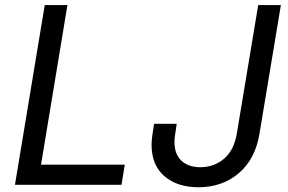

<svg xmlns="http://www.w3.org/2000/svg" viewBox="-20 -748 1165 777"><path d="M40.5 0 161.1 -727.5H252.9L146 -81.5H484.9L471.7 0ZM782.7 9.8Q697.8 9.8 645.5 -34.9Q593.3 -79.6 593.3 -162.6Q593.3 -169.4 594 -178.5Q594.7 -187.5 596.9 -203.6Q599.1 -219.7 603.5 -247.1H695.3Q691.4 -221.7 689.2 -207.5Q687 -193.4 686.5 -186.3Q686 -179.2 686 -173.8Q686 -124 714.1 -97.7Q742.2 -71.3 791 -71.3Q846.2 -71.3 886.7 -105.7Q927.2 -140.1 938.5 -208L1024.9 -727.5H1116.7L1030.3 -208Q1013.2 -104 946.3 -47.1Q879.4 9.8 782.7 9.8Z"/></svg>

Font: Inter 17pt
Style: Italic
Weight: 400
Italic angle: -9.3988°
Version: Version 4.001;git-66647c0bb